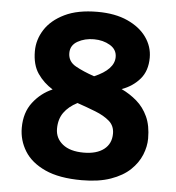

<svg xmlns="http://www.w3.org/2000/svg" viewBox="-52 -756 745 813"><g transform="rotate(5 321.0 -350.0)"><path d="M325 8Q229 8 169 -19.5Q109 -47 81 -92.5Q53 -138 53 -191Q53 -256 86.5 -299.5Q120 -343 169 -364Q130 -388 105 -424.5Q80 -461 80 -519Q80 -568 107.5 -611Q135 -654 190.5 -681Q246 -708 330 -708Q405 -708 458 -684Q511 -660 539 -620.5Q567 -581 567 -534Q567 -478 537 -443Q507 -408 460 -391Q496 -374 525.5 -348.5Q555 -323 572.5 -285Q590 -247 590 -192Q590 -158 575.5 -122.5Q561 -87 530 -57.5Q499 -28 448 -10Q397 8 325 8ZM226 -524Q226 -488 259 -469.5Q292 -451 339 -435Q423 -471 423 -524Q423 -556 393.5 -573.5Q364 -591 325 -591Q286 -591 256 -574Q226 -557 226 -524ZM202 -200Q202 -160 233.5 -134.5Q265 -109 323 -109Q378 -109 409 -133Q440 -157 440 -200Q440 -233 417 -253Q394 -273 357 -287.5Q320 -302 279 -316Q242 -297 222 -269Q202 -241 202 -200Z"/></g></svg>

Font: Asap Expanded
Style: Bold
Weight: 700
Width: 7
Designer: Pablo Cosgaya
Foundry: Omnibus-Type
Version: Version 3.001; ttfautohint (v1.8.4.7-5d5b)